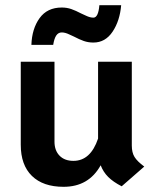

<svg xmlns="http://www.w3.org/2000/svg" viewBox="-20 -708 601 740"><path d="M536 -66 449 10Q416 -7 397 -26Q378 -45 368 -71Q322 12 225 12Q146 12 103 -30Q60 -72 60 -150V-470H190V-162Q190 -128 209.5 -108Q229 -88 263 -88Q329 -88 358 -174V-470H488V-147Q488 -120 498.5 -103Q509 -86 536 -66ZM218 -679Q238 -679 255 -673Q272 -667 293 -656Q296 -655 311.5 -647.5Q327 -640 340 -640Q359 -640 363 -688H447Q442 -628 414 -586Q386 -544 340 -544Q320 -544 303 -550Q286 -556 265 -567Q262 -568 246.5 -575.5Q231 -583 218 -583Q205 -583 197 -571.5Q189 -560 185 -535H101Q103 -597 132.5 -638Q162 -679 218 -679Z"/></svg>

Font: KoHo
Style: Bold
Weight: 700
Designer: Cadson Demak & Katatrad Team
Foundry: Cadson Demak Co.,Ltd.
Version: Version 1.000; ttfautohint (v1.6)